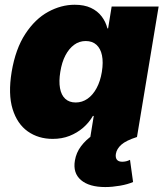

<svg xmlns="http://www.w3.org/2000/svg" viewBox="-20 -568 682 796"><path d="M198.7 7.8Q139.2 7.8 95.2 -23.2Q51.3 -54.2 32.2 -116Q13.2 -177.7 28.3 -270Q44.4 -365.7 85 -427.5Q125.5 -489.3 179.4 -518.8Q233.4 -548.3 289.6 -548.3Q329.1 -548.3 356.7 -535.4Q384.3 -522.5 401.4 -500Q418.5 -477.5 425.3 -450.2H428.2L442.9 -541H637.7L547.9 0H354.5L368.7 -87.4H365.2Q349.1 -59.6 324.5 -38.3Q299.8 -17.1 268.3 -4.6Q236.8 7.8 198.7 7.8ZM293.9 -143.1Q320.8 -143.1 343 -158.7Q365.2 -174.3 380.6 -202.9Q396 -231.4 402.3 -270Q408.7 -310.1 402.8 -338.4Q397 -366.7 379.9 -382.3Q362.8 -397.9 335.4 -397.9Q308.6 -397.9 287.4 -382.3Q266.1 -366.7 251.2 -338.4Q236.3 -310.1 230 -270Q223.6 -231 228.8 -202.4Q233.9 -173.8 250.5 -158.4Q267.1 -143.1 293.9 -143.1ZM416.5 207.5Q349.6 207.5 315.7 178.5Q281.7 149.4 290.5 97.7Q295.9 64.9 315.9 38.3Q335.9 11.7 364.7 -7.8L547.9 0Q502.4 14.6 483.2 31.7Q463.9 48.8 460.4 69.8Q458 85.4 464.6 94Q471.2 102.5 486.8 102.5Q495.1 102.5 503.2 100.6Q511.2 98.6 519 94.7L531.7 186.5Q509.8 196.3 477.3 201.9Q444.8 207.5 416.5 207.5Z"/></svg>

Font: Inter 17pt Black
Style: Italic
Weight: 900
Italic angle: -9.3988°
Version: Version 4.001;git-66647c0bb